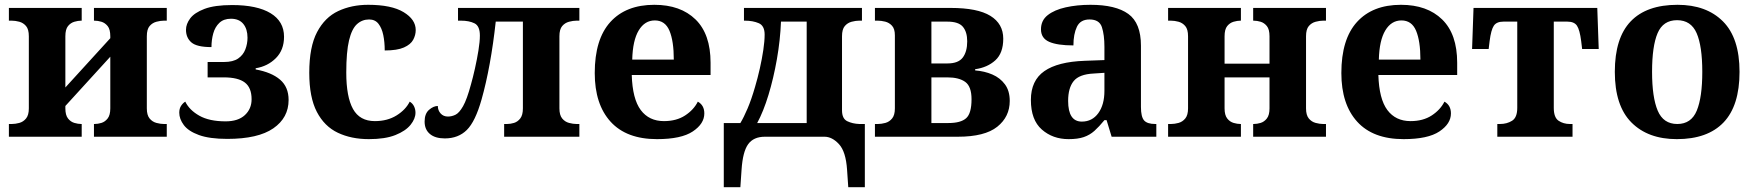

<svg xmlns="http://www.w3.org/2000/svg" viewBox="-20 -569 7306 799"><path d="M17 0V-53H29Q44 -53 60.5 -57.5Q77 -62 88.5 -76Q100 -90 100 -118V-418Q100 -447 88.5 -460.5Q77 -474 60.5 -478.5Q44 -483 29 -483H17V-536H320V-483H318Q305 -483 289.5 -478.5Q274 -474 263 -460.5Q252 -447 252 -418V-205L439 -410V-418Q439 -447 428 -460.5Q417 -474 402 -478.5Q387 -483 373 -483H371V-536H674V-483H662Q648 -483 631 -478.5Q614 -474 602.5 -460.5Q591 -447 591 -418V-118Q591 -90 602.5 -76Q614 -62 631 -57.5Q648 -53 662 -53H674V0H371V-53H373Q387 -53 402 -57.5Q417 -62 428 -76Q439 -90 439 -118V-333L252 -128V-118Q252 -90 263 -76Q274 -62 289.5 -57.5Q305 -53 318 -53H320V0Z M926 9Q852 9 808 -7Q764 -23 745 -48.5Q726 -74 726 -100Q726 -117 733.5 -128.5Q741 -140 751 -146Q768 -111 809.5 -87.5Q851 -64 919 -64Q971 -64 999 -90Q1027 -116 1027 -156Q1027 -204 999 -225.5Q971 -247 911 -247H844V-311H912Q950 -311 971 -325.5Q992 -340 1001 -363.5Q1010 -387 1010 -412Q1010 -448 992.5 -469.5Q975 -491 941 -491Q911 -491 893 -474Q875 -457 867.5 -430Q860 -403 860 -373Q799 -373 776.5 -392.5Q754 -412 754 -445Q754 -469 771.5 -492.5Q789 -516 831 -532Q873 -548 946 -548Q1050 -548 1106 -514Q1162 -480 1162 -416Q1162 -361 1128 -327Q1094 -293 1044 -285V-280Q1110 -268 1145.5 -237.5Q1181 -207 1181 -153Q1181 -79 1117.5 -35Q1054 9 926 9Z M1515 10Q1442 10 1386 -16.5Q1330 -43 1298.5 -103.5Q1267 -164 1267 -266Q1267 -374 1299.5 -435.5Q1332 -497 1387.5 -523Q1443 -549 1512 -549Q1609 -549 1659.5 -518.5Q1710 -488 1710 -444Q1710 -423 1699.5 -403.5Q1689 -384 1661 -371.5Q1633 -359 1581 -359Q1581 -394 1575 -423Q1569 -452 1555 -470Q1541 -488 1516 -488Q1487 -488 1465.5 -468.5Q1444 -449 1432.5 -401Q1421 -353 1421 -267Q1421 -166 1449 -115.5Q1477 -65 1540 -65Q1592 -65 1630 -88.5Q1668 -112 1685 -146Q1697 -139 1703 -126.5Q1709 -114 1709 -100Q1709 -75 1688.5 -49.5Q1668 -24 1625.5 -7Q1583 10 1515 10Z M1831 7Q1791 7 1769 -11.5Q1747 -30 1747 -63Q1747 -96 1765.5 -112Q1784 -128 1802 -128Q1802 -110 1813.5 -97Q1825 -84 1844 -84Q1860 -84 1875.5 -91.5Q1891 -99 1907 -127Q1923 -155 1940 -218Q1948 -246 1956.5 -284Q1965 -322 1971 -359Q1977 -396 1977 -421Q1977 -461 1954.5 -472Q1932 -483 1899 -483H1886V-536H2391V-483H2379Q2365 -483 2348 -478.5Q2331 -474 2319.5 -460.5Q2308 -447 2308 -418V-118Q2308 -90 2319.5 -76Q2331 -62 2348 -57.5Q2365 -53 2379 -53H2391V0H2078V-53H2090Q2104 -53 2119 -57.5Q2134 -62 2145 -76Q2156 -90 2156 -118V-479H2043Q2033 -387 2018 -304.5Q2003 -222 1984 -155Q1958 -63 1922.5 -28Q1887 7 1831 7Z M2714 10Q2587 10 2521 -62.5Q2455 -135 2455 -265Q2455 -406 2520 -477.5Q2585 -549 2703 -549Q2812 -549 2874.5 -488Q2937 -427 2937 -308V-257H2609Q2612 -157 2646.5 -111Q2681 -65 2743 -65Q2795 -65 2831 -88.5Q2867 -112 2884 -146Q2911 -131 2911 -97Q2911 -54 2863 -22Q2815 10 2714 10ZM2784 -321Q2784 -398 2766 -441Q2748 -484 2705 -484Q2663 -484 2638 -442.5Q2613 -401 2611 -321Z M2992 210V-57H3061Q3075 -80 3091 -117.5Q3107 -155 3122 -207Q3133 -244 3142 -284Q3151 -324 3156.5 -361Q3162 -398 3162 -425Q3162 -462 3137.5 -472.5Q3113 -483 3080 -483H3076V-536H3567V-483H3555Q3541 -483 3524 -478.5Q3507 -474 3495.5 -460.5Q3484 -447 3484 -418V-110Q3484 -75 3506 -64.5Q3528 -54 3556 -53H3579V210H3510L3505 137Q3500 62 3471.5 31Q3443 0 3411 0H3163Q3116 0 3093.5 31Q3071 62 3066 137L3061 210ZM3131 -57H3337V-479H3230Q3227 -402 3213 -322.5Q3199 -243 3178 -174Q3157 -105 3131 -57Z M3621 0V-53H3633Q3648 -53 3664.5 -57.5Q3681 -62 3692.5 -76Q3704 -90 3704 -118V-422Q3704 -449 3692 -462Q3680 -475 3663.5 -479Q3647 -483 3633 -483H3621V-536H3936Q4048 -536 4101.5 -503Q4155 -470 4155 -408Q4155 -348 4122 -318Q4089 -288 4038 -281V-276Q4077 -273 4109.5 -259Q4142 -245 4162 -218Q4182 -191 4182 -149Q4182 -83 4130 -41.5Q4078 0 3966 0ZM3923 -305Q3968 -305 3986.5 -329.5Q4005 -354 4005 -397Q4005 -436 3987 -457.5Q3969 -479 3923 -479H3856V-305ZM3927 -57Q3978 -57 4000.5 -77Q4023 -97 4023 -156Q4023 -209 3997 -228Q3971 -247 3922 -247H3856V-57Z M4427 10Q4361 10 4315.5 -30Q4270 -70 4270 -153Q4270 -234 4326 -273Q4382 -312 4494 -316L4576 -319V-374Q4576 -424 4565.5 -456Q4555 -488 4514 -488Q4476 -488 4461.5 -457.5Q4447 -427 4447 -380Q4380 -380 4346 -395Q4312 -410 4312 -447Q4312 -484 4340 -506Q4368 -528 4415 -538.5Q4462 -549 4518 -549Q4623 -549 4675.5 -511Q4728 -473 4728 -379V-124Q4728 -83 4741 -68Q4754 -53 4788 -53H4792V0H4606L4585 -69H4576Q4554 -42 4534.5 -24.5Q4515 -7 4490 1.5Q4465 10 4427 10ZM4482 -63Q4525 -63 4550.5 -98Q4576 -133 4576 -191V-266L4531 -263Q4471 -260 4448 -231.5Q4425 -203 4425 -149Q4425 -63 4482 -63Z M4841 0V-53H4853Q4868 -53 4884.5 -57.5Q4901 -62 4912.5 -76Q4924 -90 4924 -118V-418Q4924 -447 4912.5 -460.5Q4901 -474 4884.5 -478.5Q4868 -483 4853 -483H4841V-536H5144V-483H5142Q5129 -483 5113.5 -478.5Q5098 -474 5087 -460.5Q5076 -447 5076 -418V-304H5263V-418Q5263 -447 5252 -460.5Q5241 -474 5226 -478.5Q5211 -483 5197 -483H5195V-536H5498V-483H5486Q5472 -483 5455 -478.5Q5438 -474 5426.5 -460.5Q5415 -447 5415 -418V-118Q5415 -90 5426.5 -76Q5438 -62 5455 -57.5Q5472 -53 5486 -53H5498V0H5195V-53H5197Q5211 -53 5226 -57.5Q5241 -62 5252 -76Q5263 -90 5263 -118V-247H5076V-118Q5076 -90 5087 -76Q5098 -62 5113.5 -57.5Q5129 -53 5142 -53H5144V0Z M5821 10Q5694 10 5628 -62.5Q5562 -135 5562 -265Q5562 -406 5627 -477.5Q5692 -549 5810 -549Q5919 -549 5981.5 -488Q6044 -427 6044 -308V-257H5716Q5719 -157 5753.5 -111Q5788 -65 5850 -65Q5902 -65 5938 -88.5Q5974 -112 5991 -146Q6018 -131 6018 -97Q6018 -54 5970 -22Q5922 10 5821 10ZM5891 -321Q5891 -398 5873 -441Q5855 -484 5812 -484Q5770 -484 5745 -442.5Q5720 -401 5718 -321Z M6211 0V-53H6222Q6251 -53 6272.5 -66.5Q6294 -80 6294 -120V-479H6236Q6208 -479 6196.5 -462Q6185 -445 6179 -398L6175 -365H6106L6112 -536H6627L6633 -365H6564L6560 -398Q6554 -445 6542.5 -462Q6531 -479 6503 -479H6446V-120Q6446 -80 6466 -66.5Q6486 -53 6513 -53H6524V0Z M6958 10Q6838 10 6769 -59.5Q6700 -129 6700 -270Q6700 -411 6766 -480Q6832 -549 6961 -549Q7081 -549 7150 -480Q7219 -411 7219 -270Q7219 -129 7152.5 -59.5Q7086 10 6958 10ZM6960 -53Q7018 -53 7041 -108.5Q7064 -164 7064 -270Q7064 -377 7040.5 -431Q7017 -485 6959 -485Q6901 -485 6878 -431Q6855 -377 6855 -270Q6855 -164 6878.5 -108.5Q6902 -53 6960 -53Z"/></svg>

Font: NotoSerif-Bold
Style: Regular
Weight: 700
Designer: Monotype Design Team
Foundry: Monotype Imaging Inc.
Version: Version 2.007; ttfautohint (v1.8) -l 8 -r 50 -G 200 -x 14 -D